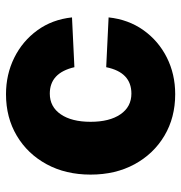

<svg xmlns="http://www.w3.org/2000/svg" viewBox="-2 -590 604 640"><g transform="rotate(-90 300.0 -270.0)"><path d="M306 12Q228 12 167.5 -24Q107 -60 72.5 -123.5Q38 -187 38 -270Q38 -353 72.5 -416.5Q107 -480 167.5 -516Q228 -552 306 -552Q372 -552 427.5 -524.5Q483 -497 519 -447.5Q555 -398 562 -332L396 -324Q377 -406 308 -406Q264 -406 239 -369.5Q214 -333 214 -270Q214 -207 239 -170.5Q264 -134 308 -134Q379 -134 396 -218L562 -210Q555 -144 519.5 -94Q484 -44 428.5 -16Q373 12 306 12Z"/></g></svg>

Font: Geist Mono UltraBlack
Style: Regular
Weight: 900
Monospace: yes
Designer: Basement.studio, Andrés Briganti, Mateo Zaragoza
Foundry: Basement.studio, Vercel, Andrés Briganti, Guido Ferreyra, Mateo Zaragoza
Version: Version 1.400; ttfautohint (v1.8.4.7-5d5b)